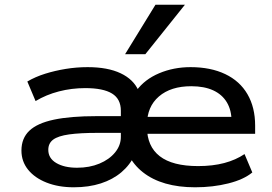

<svg xmlns="http://www.w3.org/2000/svg" viewBox="-20 -786 1155 815"><path d="M293 9Q228 9 177.5 -11Q127 -31 99 -66Q71 -101 71 -147Q71 -199 104.5 -231Q138 -263 208.5 -278Q279 -293 390 -293H512V-222H395Q320 -222 273.5 -215.5Q227 -209 206 -193.5Q185 -178 185 -150Q185 -114 219 -94Q253 -74 307 -74Q360 -74 402 -91.5Q444 -109 468.5 -139Q493 -169 493 -205V-316Q493 -366 455.5 -389Q418 -412 342 -412Q284 -412 230 -398Q176 -384 131 -357L96 -440Q130 -460 171.5 -473Q213 -486 259 -493.5Q305 -501 352 -501Q437 -501 492 -475Q547 -449 568 -401H559Q594 -449 655.5 -475Q717 -501 789 -501Q874 -501 936 -471.5Q998 -442 1030.5 -386Q1063 -330 1063 -253V-218H576V-290H987L963 -270Q963 -318 943 -351.5Q923 -385 885 -402.5Q847 -420 792 -420Q705 -420 654.5 -376.5Q604 -333 604 -257V-246Q604 -165 658 -123Q712 -81 821 -81Q883 -81 932 -94Q981 -107 1018 -132L1051 -54Q1015 -24 949.5 -7.5Q884 9 808 9Q738 9 682.5 -7Q627 -23 587 -54.5Q547 -86 526 -129H552Q532 -86 495.5 -55Q459 -24 408 -7.5Q357 9 293 9ZM511 -556 640 -766H765L597 -556Z"/></svg>

Font: Nunito Sans 10pt Expanded SemiBold
Style: Regular
Weight: 600
Width: 7
Designer: Vernon Adams
Foundry: Vernon Adams
Version: Version 3.101;gftools[0.9.27]